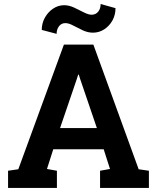

<svg xmlns="http://www.w3.org/2000/svg" viewBox="-20 -932 778 952"><path d="M20 0V-85.4L70.8 -92.8L296.9 -710.9H442.9L667.5 -92.8L718.3 -85.4V0H476.1V-85.4L525.4 -94.2L494.1 -191.9H244.1L212.9 -94.2L262.2 -85.4V0ZM277.8 -296.9H460.4L377.4 -540.5L370.6 -562H367.7L360.4 -539.1ZM260.7 -764.2 187 -783.7Q187 -816.4 202.4 -844.2Q217.8 -872.1 243.2 -889.2Q268.6 -906.2 298.3 -906.2Q321.8 -906.2 347.2 -894.5Q372.6 -882.8 395.5 -870.8Q418.5 -858.9 435.1 -858.9Q455.1 -859.4 467 -874.3Q479 -889.2 479 -912.1L552.7 -891.6Q552.7 -857.9 537.4 -830.3Q522 -802.7 496.6 -786.4Q471.2 -770 440.9 -770Q415.5 -770 390.4 -781.7Q365.2 -793.5 343 -805.4Q320.8 -817.4 304.2 -817.4Q284.2 -817.4 272.5 -801.8Q260.7 -786.1 260.7 -764.2Z"/></svg>

Font: Roboto Slab
Style: Bold
Weight: 700
Designer: Google
Version: Version 2.000; ttfautohint (v1.8.1.43-b0c9)